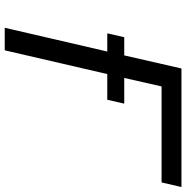

<svg xmlns="http://www.w3.org/2000/svg" viewBox="-8 -760 769 792"><g transform="rotate(90 376.0 -364.5)"><path d="M302 -493H408L392 -423H286L188 0H95L193 -423H118L134 -493H209L263 -729H752L733 -647H337Z"/></g></svg>

Font: Miedinger
Style: Italic
Weight: 400
Italic angle: -13°
Version: Version 001.000